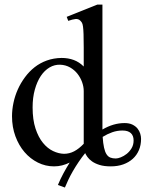

<svg xmlns="http://www.w3.org/2000/svg" viewBox="-20 -715 653 842"><path d="M565.9 -99.1Q565.9 -120.1 553.7 -131.3Q541.5 -142.6 517.1 -142.6Q493.7 -142.6 472.2 -135Q450.7 -127.4 430.2 -114.7Q432.1 -85.9 436.3 -67.4Q440.4 -48.8 447.3 -38.3Q454.1 -27.8 464.1 -23.9Q474.1 -20 487.8 -20Q496.6 -20 509.8 -25.1Q522.9 -30.3 535.4 -40Q547.9 -49.8 556.9 -64.7Q565.9 -79.6 565.9 -99.1ZM347.2 -315.9Q347.2 -334.5 340.1 -354.5Q333 -374.5 319.8 -391.4Q306.6 -408.2 287.4 -419.2Q268.1 -430.2 244.1 -431.2Q219.2 -432.1 197.3 -419.2Q175.3 -406.2 158.9 -381.8Q142.6 -357.4 132.8 -322.3Q123 -287.1 123 -244.1Q123 -189.9 135.7 -151.4Q148.4 -112.8 168.5 -88.4Q188.5 -64 212.9 -52.5Q237.3 -41 260.7 -40.5Q284.2 -40.5 305.2 -51.5Q326.2 -62.5 347.2 -84.5ZM598.6 -106Q598.6 -78.6 589.1 -56.4Q579.6 -34.2 562.3 -18.6Q544.9 -2.9 520.5 5.9Q496.1 14.6 465.8 14.6Q436.5 14.6 416.5 8.3Q396.5 2 383.5 -7.3Q370.6 -16.6 363.5 -26.6Q356.4 -36.6 353.5 -43.5Q338.4 -24.9 325 -4.9Q311.5 15.1 300 34.9Q288.6 54.7 279.8 73.2Q271 91.8 264.6 107.4L233.9 96.2Q245.1 69.3 258.3 44.9Q271.5 20.5 285.6 -2Q269 5.9 252.2 10.3Q235.4 14.6 216.8 14.6Q179.7 14.6 146.2 -2Q112.8 -18.6 87.6 -47.9Q62.5 -77.1 47.6 -117.4Q32.7 -157.7 32.7 -205.1Q32.7 -233.9 39.1 -264.2Q45.4 -294.4 58.1 -322.8Q70.8 -351.1 89.4 -376.2Q107.9 -401.4 131.8 -420.2Q155.8 -439 185.5 -449.7Q215.3 -460.4 250 -460.9Q279.3 -460.9 303.5 -451.9Q327.6 -442.9 347.2 -423.3V-506.3Q347.2 -543.5 346.4 -564.9Q345.7 -586.4 344 -598.4Q342.3 -610.4 339.4 -615.2Q336.4 -620.1 332 -624.5Q323.7 -632.8 311.3 -631.6Q298.8 -630.4 279.3 -623.5L272.5 -641.1L406.7 -694.8H429.2V-147Q477.5 -175.3 526.4 -175.3Q546.9 -175.3 560.8 -168.5Q574.7 -161.6 583 -151.4Q591.3 -141.1 595 -128.9Q598.6 -116.7 598.6 -106Z"/></svg>

Font: Doulos SIL Phon
Style: Regular
Weight: 400
Designer: Walt Agee, Victor Gaultney, Peter Martin, Debbi Hosken, Becca Hirsbrunner
Foundry: SIL International
Version: Version 5.000